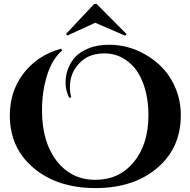

<svg xmlns="http://www.w3.org/2000/svg" viewBox="-20 -944 970 978"><path d="M460 -924H472L625 -770L618 -762L465 -828L323 -763L316 -771ZM332 -447Q314 -485 314 -519.5Q314 -554 323 -583.5Q332 -613 353 -641.5Q374 -670 412 -689Q464 -716 537 -716Q633 -716 719 -667Q832 -603 876 -490Q901 -428 901 -357Q901 -190 780.5 -88Q660 14 466.5 14Q273 14 151.5 -88Q30 -190 30 -356Q30 -480 101 -571.5Q172 -663 291 -696L297 -687Q246 -644 220 -561Q194 -478 194 -382Q194 -220 269 -124Q344 -28 465.5 -28Q587 -28 661.5 -118.5Q736 -209 736 -358Q736 -448 709 -520.5Q682 -593 629.5 -632.5Q577 -672 513 -672Q442 -672 398 -635Q336 -582 336 -500Q336 -474 343 -447Z"/></svg>

Font: Cinzel Decorative
Style: Bold
Weight: 700
Version: Version 1.002;PS 001.002;hotconv 1.0.56;makeotf.lib2.0.21325